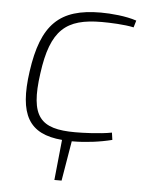

<svg xmlns="http://www.w3.org/2000/svg" viewBox="-50 -535 576 743"><g transform="rotate(5 238.5 -163.5)"><path d="M319 -458C350 -458 407 -456 443 -448L451 -475C410 -489 351 -494 312 -494C152 -494 83 -428 57 -243C33 -74 75 -1 205 10L189 167H217L243 12H247C296 12 352 5 399 -7L395 -35C348 -26 283 -24 253 -24C117 -24 75 -69 99 -239C122 -410 180 -458 319 -458Z"/></g></svg>

Font: Exo 2 Extra Light
Style: Italic
Weight: 250
Italic angle: -8°
Designer: Natanael Gama
Version: Version 1.001;PS 001.001;hotconv 1.0.88;makeotf.lib2.5.64775